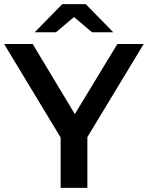

<svg xmlns="http://www.w3.org/2000/svg" viewBox="-29 -914 719 934"><path d="M396 -247V0H266V-245L-9 -700H130L335 -359L542 -700H670ZM419 -757 331 -831 243 -757H140L274 -894H388L522 -757Z"/></svg>

Font: mBank SemiBold
Style: Regular
Weight: 600
Designer: Julieta Ulanovsky
Foundry: Julieta Ulanovsky
Version: Version 7.200